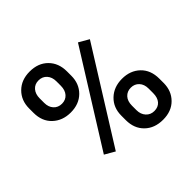

<svg xmlns="http://www.w3.org/2000/svg" viewBox="-179 -902 1092 1092"><g transform="rotate(-45 367.0 -355.5)"><path d="M48.3 -574.2Q48.3 -638.7 89.8 -679.9Q131.3 -721.2 198.7 -721.2Q267.1 -721.2 308.3 -679.9Q349.6 -638.7 349.6 -571.8V-536.6Q349.6 -472.7 308.3 -431.6Q267.1 -390.6 199.7 -390.6Q133.8 -390.6 91.1 -430.9Q48.3 -471.2 48.3 -539.6ZM131.3 -536.6Q131.3 -502.9 150.1 -482.2Q168.9 -461.4 199.7 -461.4Q230 -461.4 248.5 -482.2Q267.1 -502.9 267.1 -538.6V-574.2Q267.1 -607.9 248.3 -628.9Q229.5 -649.9 198.7 -649.9Q168 -649.9 149.7 -628.7Q131.3 -607.4 131.3 -572.8ZM390.1 -174.3Q390.1 -239.7 432.6 -280.3Q475.1 -320.8 541 -320.8Q607.4 -320.8 649.7 -280.3Q691.9 -239.7 691.9 -170.9V-136.2Q691.9 -72.8 651.1 -31.5Q610.4 9.8 542 9.8Q473.6 9.8 431.9 -31Q390.1 -71.8 390.1 -138.7ZM473.1 -136.2Q473.1 -103 492.4 -81.8Q511.7 -60.5 542 -60.5Q573.2 -60.5 591.1 -80.8Q608.9 -101.1 608.9 -137.7V-174.3Q608.9 -208.5 589.8 -229Q570.8 -249.5 541 -249.5Q510.7 -249.5 491.9 -229Q473.1 -208.5 473.1 -172.4ZM224.1 -53.2 163.1 -88.4 510.3 -644 571.3 -608.9Z"/></g></svg>

Font: Roboto-o Medium
Style: Regular
Weight: 500
Designer: Google
Version: Version 2.134; 2016; ttfautohint (v1.6)